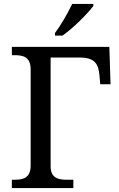

<svg xmlns="http://www.w3.org/2000/svg" viewBox="-20 -951 604 971"><path d="M258 -771H296C349 -807 427 -886 452 -921V-931H345C324 -886 287 -822 258 -784ZM40 0H351V-42H318C274 -42 236 -51 236 -110V-660H383C461 -660 478 -626 483 -570L487 -525H539L533 -714H40V-672H53C98 -672 135 -663 135 -600V-114C135 -51 98 -42 53 -42H40Z"/></svg>

Font: Noto Serif
Style: Regular
Weight: 400
Designer: Monotype Design Team
Foundry: Monotype Imaging Inc.
Version: Version 2.015